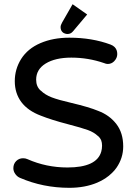

<svg xmlns="http://www.w3.org/2000/svg" viewBox="-20 -877 642 913"><path d="M43.5 -77.1Q43.5 -97.7 56.9 -111.1Q70.3 -124.5 89.8 -124.5Q101.6 -124.5 110.8 -120.1Q200.2 -80.6 300.8 -80.6Q439.9 -80.6 461.4 -155.8Q465.3 -169.4 465.3 -184.1Q465.3 -198.7 461.4 -209Q456.5 -221.2 445.8 -230.5H445.3Q426.8 -248 398.2 -258.5Q369.6 -269 302.2 -286.6Q225.1 -306.6 173.8 -327.1Q112.8 -350.1 81.5 -391.6Q50.3 -433.6 50.3 -491Q50.3 -548.3 80.6 -596.7Q111.8 -646 172.1 -671.9Q232.4 -697.8 309.6 -697.8Q418 -697.8 505.9 -665Q517.6 -660.6 524.9 -653.3Q537.6 -640.6 537.6 -620.1Q537.6 -600.6 522.5 -585.4Q509.8 -572.8 492.2 -572.8Q484.4 -572.8 474.6 -577.1Q399.4 -603 319.3 -603Q242.7 -603 196.8 -574.7Q151.9 -546.9 151.9 -498Q151.9 -465.3 173.3 -446.3H173.8Q194.3 -426.3 225.8 -414.1Q257.3 -401.9 321.3 -387.2Q403.8 -367.7 447.3 -349.6Q500.5 -329.6 533.2 -287.4Q565.9 -245.1 565.9 -180.7Q565.9 -125.5 533.7 -79.1Q524.9 -66.4 513.2 -55.2Q483.9 -25.9 441.9 -8.3Q383.8 16.1 309.6 16.1Q184.6 16.1 75.2 -31.2Q62 -36.6 52.7 -49.6Q43.5 -62.5 43.5 -77.1ZM394.5 -808.1 327.1 -728Q316.9 -715.3 300.8 -715.3Q293.9 -715.3 288.1 -717.8Q281.7 -719.7 276.9 -724.6Q268.1 -733.4 268.1 -748Q268.1 -757.3 275.4 -770L325.2 -856.9Z"/></svg>

Font: YuPearl-Medium
Style: Medium
Weight: 500
Designer: Max Yao
Foundry: Max-Everyday
Version: Version 1.011; ttfautohint (v1.8.3)